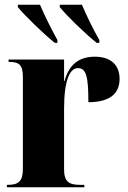

<svg xmlns="http://www.w3.org/2000/svg" viewBox="-20 -786 536 806"><path d="M210 -606H221V-618C196 -663 167 -721 148 -766H55V-756C83 -721 164 -643 210 -606ZM386 -606H397V-618C371 -663 343 -721 324 -766H231V-756C259 -721 339 -643 386 -606ZM9 0H334V-10H317C268 -10 249 -24 249 -76V-329C249 -449 273 -500 307 -500C342 -500 351 -465 351 -357C437 -357 482 -390 482 -455C482 -513 445 -548 378 -548C311 -548 269 -514 251 -446H249V-536H16V-526H19C61 -526 76 -513 76 -463V-77C76 -24 57 -10 12 -10H9Z"/></svg>

Font: Noto Serif Display Condensed Black
Style: Regular
Weight: 900
Width: 3
Designer: Monotype Design Team
Foundry: Monotype Imaging Inc.
Version: Version 2.009